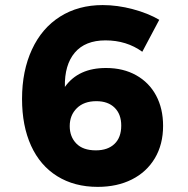

<svg xmlns="http://www.w3.org/2000/svg" viewBox="-20 -729 740 757"><path d="M396 -569.8Q315.9 -569.8 274.9 -521.5Q233.9 -473.1 235.8 -386.2Q289.1 -461.4 398.9 -460.9Q465.8 -460.9 516.8 -432.4Q567.9 -403.8 595.5 -352.3Q623 -300.8 623 -232.9Q623 -159.7 590.6 -105.2Q558.1 -50.8 500 -21.5Q441.9 7.8 365.2 7.8Q273.4 7.8 205.8 -34.2Q138.2 -76.2 102.5 -154.5Q66.9 -232.9 66.9 -338.9Q66.9 -449.7 106 -533.9Q145 -618.2 217 -663.6Q289.1 -709 384.8 -709Q442.9 -709 503.4 -692.9Q564 -676.8 607.9 -650.9L541 -524.9Q479 -569.8 396 -569.8ZM254.9 -231.9Q254.9 -189.9 281 -163.1Q307.1 -136.2 357.9 -136.2Q404.8 -136.2 431.4 -161.6Q458 -187 458 -233.9Q458 -278.8 431.9 -304.4Q405.8 -330.1 359.9 -330.1Q311 -330.1 283 -302.5Q254.9 -274.9 254.9 -231.9Z"/></svg>

Font: Argentum Sans
Style: Bold
Weight: 700
Designer: Julieta Ulanovsky (Modified by Cristiano Sobral)
Foundry: Julieta Ulanovsky
Version: Version 1.000; ttfautohint (v1.5.65-e2d9)